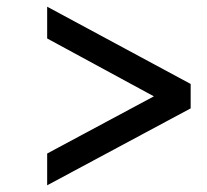

<svg xmlns="http://www.w3.org/2000/svg" viewBox="-20 -645 619 574"><path d="M121 -91V-186L440 -357L121 -530V-625L550 -394V-321Z"/></svg>

Font: Volkhov
Style: Bold Italic
Weight: 700
Designer: Cyreal (www.cyreal.org)
Foundry: Cyreal (www.cyreal.org)
Version: Version 1.001